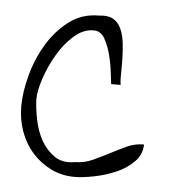

<svg xmlns="http://www.w3.org/2000/svg" viewBox="-39 -455 445 494"><g transform="rotate(5 183.0 -208.0)"><path d="M18.6 -167Q18.6 -203.1 30.3 -247.1Q42 -291 64.5 -328.6Q86.9 -366.2 120.1 -391.6Q153.3 -417 197.3 -417Q219.7 -419.9 233.4 -412.6Q247.1 -405.3 254.4 -389.6Q261.7 -374 264.2 -354Q266.6 -334 267.1 -313Q267.6 -292 267.1 -273.9Q266.6 -255.9 268.6 -244.1H244.1Q243.2 -250 240.7 -272Q238.3 -293.9 232.4 -317.4Q226.6 -340.8 216.3 -359.4Q206.1 -377.9 187.5 -377.9Q160.2 -377.9 136.2 -356.4Q112.3 -335 94.7 -304.7Q77.1 -274.4 66.4 -242.2Q55.7 -210 55.7 -188.5Q56.6 -164.1 62.5 -135.3Q68.4 -106.4 81.5 -83Q94.7 -59.6 116.2 -44.9Q137.7 -30.3 168.9 -36.1Q192.4 -36.1 213.9 -45.9Q235.4 -55.7 255.9 -66.4Q276.4 -77.1 297.4 -86.9Q318.4 -96.7 341.8 -96.7Q341.8 -71.3 323.2 -52.2Q304.7 -33.2 277.8 -21.5Q251 -9.8 221.2 -3.9Q191.4 2 170.9 2Q137.7 2 109.9 -11.7Q82 -25.4 61.5 -48.3Q41 -71.3 29.8 -102.1Q18.6 -132.8 18.6 -167Z"/></g></svg>

Font: Annie Use Your Telescope
Style: Regular
Weight: 400
Version: Version 1.003 2001